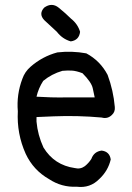

<svg xmlns="http://www.w3.org/2000/svg" viewBox="-20 -742 540 783"><path d="M160.2 -710.9Q191.4 -733.4 219.7 -710.4Q248 -687.5 269.5 -666Q296.9 -644.5 306.6 -612.3Q302.7 -578.1 268.6 -573.2Q234.4 -583 211.9 -612.3Q186.5 -635.7 160.2 -660.2Q136.7 -685.5 160.2 -710.9ZM213.9 -528.3Q273.4 -535.2 332 -524.4Q388.7 -494.1 418.9 -436.5Q442.4 -373 448.2 -305.7Q450.2 -286.1 436.5 -273.4Q418.9 -255.9 394.5 -262.7Q296.9 -271.5 199.2 -267.6Q164.1 -266.6 128.9 -264.6V-246.1Q133.8 -191.4 157.2 -140.6Q201.2 -68.4 285.2 -56.6Q307.6 -50.8 326.2 -64.5Q341.8 -77.1 352.5 -93.8Q363.3 -124 394.5 -127.9Q426.8 -124 431.6 -91.8Q420.9 -45.9 385.7 -12.7Q347.7 26.4 293 19.5Q231.4 22.5 179.7 -11.7Q116.2 -47.9 85 -114.3Q47.9 -196.3 52.7 -288.1Q46.9 -356.4 71.3 -420.9Q81.1 -449.2 104.5 -469.7Q152.3 -511.7 213.9 -528.3ZM316.4 -443.4Q291 -453.1 272.9 -454.1Q254.9 -455.1 234.4 -453.1Q190.4 -440.4 156.2 -412.1Q136.7 -381.8 128.9 -347.7Q187.5 -343.8 247.1 -344.7H366.2Q363.3 -356.4 358.4 -381.3Q353.5 -406.2 316.4 -443.4Z"/></svg>

Font: NaikaiFont
Style: Regular-Lite
Weight: 400
Version: Version 1.67